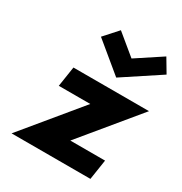

<svg xmlns="http://www.w3.org/2000/svg" viewBox="-192 -980 1060 1120"><g transform="rotate(30 338.0 -420.0)"><path d="M676 -513H167L146.3 -378H358.3L46.5 0H577.5L598.2 -135H364.2ZM298 -840 216.1 -749 412.3 -587 658.1 -749 604 -840 433.9 -728Z"/></g></svg>

Font: Sztylet
Style: BdObl
Weight: 700
Foundry: Cannot Into Space Fonts, PlusOne Fonts
Version: Version 0.12